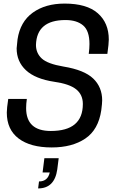

<svg xmlns="http://www.w3.org/2000/svg" viewBox="-20 -812 651 1073"><path d="M193 241 198 202Q247 202 258 152H218L228 72H308L300 135Q285 241 193 241ZM269 12Q150 12 84 -38Q18 -88 18 -183Q18 -206 26 -259H130Q126 -231 126 -208Q126 -80 264 -80Q443 -80 443 -231Q443 -283 405.5 -313Q368 -343 283 -355Q177 -371 125 -419.5Q73 -468 73 -542L78 -592Q93 -691 163.5 -741.5Q234 -792 341 -792Q465 -792 526.5 -738Q588 -684 588 -591Q588 -568 580 -511H476Q480 -541 480 -566Q480 -640 444.5 -670Q409 -700 346 -700Q185 -700 181 -561Q181 -515 213.5 -485Q246 -455 335 -440Q451 -421 501 -373Q551 -325 551 -251Q551 -235 546 -196Q530 -87 456.5 -37.5Q383 12 269 12Z"/></svg>

Font: Tanohe Sans Medium
Style: Italic
Weight: 500
Designer: Village Type and Design LLC & Cristiano Sobral
Foundry: Cooper Hewitt Smithsonian Design Museum
Version: Version 1.00;September 29, 2021;FontCreator 13.0.0.2655 64-b